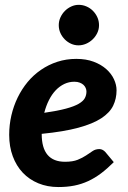

<svg xmlns="http://www.w3.org/2000/svg" viewBox="-20 -766 530 794"><path d="M18 0ZM462 -392.5Q462 -358 448 -329Q434 -300 399 -277Q364 -254 304 -237.8Q244 -221.5 152.5 -212.5V-211.5Q152.5 -97 249 -97Q281 -97 301.2 -105.2Q321.5 -113.5 336 -123.2Q350.5 -133 362.8 -141.2Q375 -149.5 391 -149.5Q398 -149.5 404.2 -146.2Q410.5 -143 415.5 -137.5L450.5 -95.5Q423.5 -68.5 398 -49.2Q372.5 -30 345 -17.2Q317.5 -4.5 287.5 1.5Q257.5 7.5 221.5 7.5Q176 7.5 138.5 -8Q101 -23.5 74.2 -51.8Q47.5 -80 32.8 -119.8Q18 -159.5 18 -208.5Q18 -249.5 27 -288.5Q36 -327.5 53 -362.5Q70 -397.5 94.2 -426.8Q118.5 -456 149.5 -477.2Q180.5 -498.5 217.2 -510.5Q254 -522.5 295.5 -522.5Q336 -522.5 367.2 -510.8Q398.5 -499 419.5 -480.2Q440.5 -461.5 451.2 -438.5Q462 -415.5 462 -392.5ZM287.5 -428Q265.5 -428 246 -418.8Q226.5 -409.5 210.5 -392.8Q194.5 -376 182.5 -352.2Q170.5 -328.5 163 -299.5Q218.5 -307.5 252.8 -316.8Q287 -326 305.8 -337Q324.5 -348 331 -360.5Q337.5 -373 337.5 -387.5Q337.5 -394.5 334.5 -401.8Q331.5 -409 325.5 -414.8Q319.5 -420.5 310 -424.2Q300.5 -428 287.5 -428ZM389.5 -662Q389.5 -644.5 382.2 -629.5Q375 -614.5 363 -603Q351 -591.5 335.8 -585Q320.5 -578.5 304.5 -578.5Q288.5 -578.5 274 -585Q259.5 -591.5 248 -603Q236.5 -614.5 229.8 -629.5Q223 -644.5 223 -662Q223 -679 230 -694.2Q237 -709.5 248.5 -721Q260 -732.5 274.8 -739.2Q289.5 -746 305.5 -746Q322 -746 337.2 -739.5Q352.5 -733 364 -721.5Q375.5 -710 382.5 -694.8Q389.5 -679.5 389.5 -662Z"/></svg>

Font: Lato Heavy
Style: Italic
Weight: 800
Italic angle: -7°
Designer: Lukasz Dziedzic
Foundry: tyPoland Lukasz Dziedzic
Version: Version 2.007; 2014-02-27